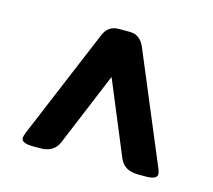

<svg xmlns="http://www.w3.org/2000/svg" viewBox="-64 -762 579 521"><g transform="rotate(15 225.0 -502.0)"><path d="M67 -318Q35 -318 35 -333Q35 -338 39 -348L168 -656Q180 -686 210 -686H241Q270 -686 283 -656L412 -348Q416 -338 416 -333Q416 -318 384 -318H363Q324 -318 311 -348L225 -555L139 -348Q126 -318 88 -318Z"/></g></svg>

Font: Asap
Style: Bold
Weight: 700
Designer: Pablo Cosgaya
Foundry: Omnibus-Type
Version: Version 3.001; ttfautohint (v1.8.3)